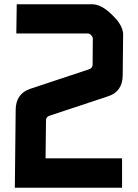

<svg xmlns="http://www.w3.org/2000/svg" viewBox="-20 -886 652 906"><path d="M50 0 54 -369Q55 -444 123 -467L400 -559Q418 -565 417 -583L418 -703Q418 -712 411 -719Q403 -728 395 -728H57L59 -866H414Q459 -866 510 -815Q550 -777 559 -740Q562 -727 561 -719L559 -530Q558 -454 491 -432L214 -340Q196 -334 197 -315L195 -139H556V0Z"/></svg>

Font: Covid19
Style: Regular
Weight: 400
Designer: Peter Wiegel
Foundry: (c) CAT - Ing. Peter Wiegel.  for Rudolf Maass + Partner GmbH
Version: Version 001.000